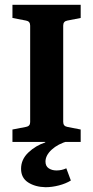

<svg xmlns="http://www.w3.org/2000/svg" viewBox="-20 -593 389 802"><path d="M170 189Q127 188 97.5 169Q68 150 68 112Q68 73 98.5 44Q129 15 169 2V-5L265 -4Q222 8 196 32Q170 56 170 82Q170 101 183.5 110Q197 119 216 119Q238 119 257 110L276 161Q255 174 226 181.5Q197 189 170 189ZM317 -518 261 -507Q244 -504 244 -486V-84Q244 -66 261 -63L317 -52V0H32V-52L89 -63Q106 -66 106 -83V-486Q106 -504 89 -507L32 -518V-573H317Z"/></svg>

Font: Yrsa
Style: Regular
Weight: 400
Designer: Anna Giedrys (Yrsa+Rasa design), David Brezina (Yrsa art-direction, Rasa art-direction, design)
Foundry: Rosetta Type Foundry
Version: Version 2.004